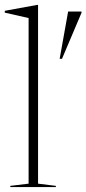

<svg xmlns="http://www.w3.org/2000/svg" viewBox="-26 -762 352 782"><path d="M129 -14 201.5 -5V0H16V-5L90.5 -14V-688.5L-6.5 -710.5V-718L125 -742H129ZM217 -522.5 251.5 -715H306V-710L226.5 -522.5Z"/></svg>

Font: Newsreader Display ExtraLight
Style: Regular
Weight: 275
Designer: Hugues Gentile
Foundry: Production Type
Version: Version 1.001